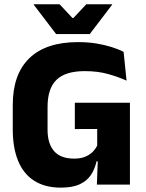

<svg xmlns="http://www.w3.org/2000/svg" viewBox="-20 -846 668 880"><path d="M259 14Q186 14 136.8 -17.5Q87.5 -49 63 -108.8Q38.5 -168.5 38.5 -252.5V-365Q38.5 -506 114.8 -579.5Q191 -653 337.5 -653Q382.5 -653 421 -646.8Q459.5 -640.5 491.2 -630.5Q523 -620.5 546.5 -608.5L560 -476.5Q522 -493.5 475.2 -506.8Q428.5 -520 368 -520Q280 -520 239 -480.2Q198 -440.5 198 -356V-251Q198 -188 227.8 -153.5Q257.5 -119 320.5 -119Q348.5 -119 369.2 -127.2Q390 -135.5 403.8 -149Q417.5 -162.5 425.5 -179V-301L446 -255L323 -254.5V-375H575.5V-106.5H422.5Q415 -72 397.2 -44.8Q379.5 -17.5 346.2 -1.8Q313 14 259 14ZM429 -131.5H575.5V0H424ZM237 -690 134.5 -824.5V-826.5H253L312 -763.5H316.5L375.5 -826.5H494V-824.5L391.5 -690Z"/></svg>

Font: Anek Latin
Style: Bold
Weight: 700
Designer: Yesha Goshar
Foundry: Ek Type
Version: Version 1.003